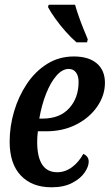

<svg xmlns="http://www.w3.org/2000/svg" viewBox="-20 -786 466 816"><path d="M305 -606Q283 -625 259 -652Q235 -679 215 -707Q195 -735 184 -756L187 -766H299Q305 -744 314.5 -717Q324 -690 334.5 -664Q345 -638 353 -619L350 -606ZM199 10Q116 10 68.5 -40Q21 -90 21 -184Q21 -249 40 -313Q59 -377 94.5 -430Q130 -483 180.5 -514.5Q231 -546 294 -546Q357 -546 391.5 -516.5Q426 -487 426 -434Q426 -381 393.5 -333.5Q361 -286 304.5 -257Q248 -228 176 -228H141Q138 -205 138 -184Q138 -54 223 -54Q257 -54 286 -75.5Q315 -97 334 -132Q357 -122 357 -99Q357 -78 339.5 -52.5Q322 -27 286.5 -8.5Q251 10 199 10ZM147 -282H161Q234 -282 274 -326Q314 -370 314 -438Q314 -463 303 -478Q292 -493 272 -493Q245 -493 220 -464.5Q195 -436 176 -388Q157 -340 147 -282Z"/></svg>

Font: Noto Serif ExtraCondensed SemiBold
Style: Italic
Weight: 600
Width: 2
Italic angle: -12°
Designer: Monotype Design Team
Foundry: Monotype Imaging Inc.
Version: Version 2.013